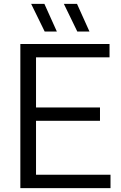

<svg xmlns="http://www.w3.org/2000/svg" viewBox="-20 -966 623 986"><path d="M84.5 0V-740H542.5V-671.5H165V-414H493.5V-345.5H165V-68.5H547.5V0ZM377 -804 308 -946H375.5L439.5 -804ZM209.5 -804 140 -946H208L272 -804Z"/></svg>

Font: Encode Sans
Style: Regular
Weight: 400
Designer: Multiple Designers
Foundry: Impallari Type
Version: Version 3.002; ttfautohint (v1.8.3) -l 8 -r 50 -G 200 -x 14 